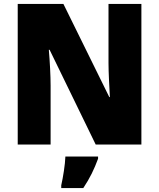

<svg xmlns="http://www.w3.org/2000/svg" viewBox="-20 -827 809 975"><path d="M698 -93V-807H531V-507C531 -461 535 -390 538 -334H535L302 -807H70V-93H237V-393C237 -442 233 -516 228 -574H232L466 -93ZM478 -21V-32H312C311 7 300 75 291 114V128H403C437 77 458 33 478 -21Z"/></svg>

Font: Noto Sans Kannada UI SemiCondensed Black
Style: Regular
Weight: 900
Width: 4
Designer: Jelle Bosma - Monotype Design Team
Foundry: Monotype Imaging Inc.
Version: Version 2.005